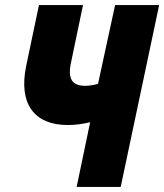

<svg xmlns="http://www.w3.org/2000/svg" viewBox="-20 -734 645 754"><path d="M281 0H454L605 -714H432L365 -405C349 -400 331 -397 315 -397C263 -397 245 -424 259 -489L306 -714H133L83 -476C52 -328 113 -243 246 -243C275 -243 305 -247 334 -254Z"/></svg>

Font: Noto Sans Condensed Black
Style: Italic
Weight: 900
Width: 3
Italic angle: -12°
Designer: Monotype Design Team
Foundry: Monotype Imaging Inc.
Version: Version 2.013